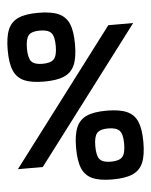

<svg xmlns="http://www.w3.org/2000/svg" viewBox="-60 -858 721 915"><g transform="rotate(-5 300.0 -400.0)"><path d="M-4 -77 485 -723H604L115 -77ZM441 11Q380 11 345.5 -4.5Q311 -20 296 -55.5Q281 -91 281 -154Q281 -216 296 -251.5Q311 -287 345.5 -302.5Q380 -318 441 -318Q503 -318 538 -302.5Q573 -287 588 -251.5Q603 -216 603 -154Q603 -91 588 -55.5Q573 -20 538 -4.5Q503 11 441 11ZM441 -74Q481 -74 496 -91Q511 -108 511 -154Q511 -199 496 -216Q481 -233 441 -233Q402 -233 387.5 -216Q373 -199 373 -154Q373 -108 387.5 -91Q402 -74 441 -74ZM157 -482Q96 -482 61.5 -497.5Q27 -513 12 -548.5Q-3 -584 -3 -646Q-3 -709 12 -744.5Q27 -780 61.5 -795.5Q96 -811 157 -811Q219 -811 254 -795.5Q289 -780 304 -744.5Q319 -709 319 -646Q319 -584 304 -548.5Q289 -513 254 -497.5Q219 -482 157 -482ZM157 -567Q197 -567 212 -584Q227 -601 227 -646Q227 -692 212 -709Q197 -726 157 -726Q118 -726 103.5 -709Q89 -692 89 -646Q89 -601 103.5 -584Q118 -567 157 -567Z"/></g></svg>

Font: Victor Mono Thin SemiBold
Style: Regular
Weight: 600
Monospace: yes
Version: Version 1.561;gftools[0.9.30]